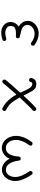

<svg xmlns="http://www.w3.org/2000/svg" viewBox="1184 -1732 633 3040"><g transform="rotate(90 1500.0 -211.5)"><path d="M500 85Q450 85 411 66Q372 47 350 13.5Q328 -20 328 -64Q328 -103 346.5 -135.5Q365 -168 399 -190Q359 -217 334.5 -252.5Q310 -288 310 -334Q310 -382 337.5 -421.5Q365 -461 410.5 -484.5Q456 -508 510 -508Q599 -508 690 -444Q703 -435 703 -420Q703 -410 697 -399Q688 -385 671 -385Q660 -385 653 -392Q583 -444 512 -444Q476 -444 444.5 -429Q413 -414 394 -388.5Q375 -363 375 -333Q375 -288 402 -264.5Q429 -241 472 -230Q515 -219 562 -209Q573 -208 579.5 -198.5Q586 -189 586 -177Q586 -164 577 -155Q568 -146 552 -147Q540 -148 529 -148Q518 -148 508 -148Q452 -148 421.5 -131Q391 -114 391 -61Q391 -22 423.5 -0.5Q456 21 501 21Q539 21 587 6Q590 5 592.5 4.5Q595 4 597 4Q611 4 620 14.5Q629 25 629 36Q629 47 621.5 55Q614 63 606 66Q578 75 549.5 80Q521 85 500 85Z M1691 65Q1645 43 1604.5 8Q1564 -27 1532 -70Q1500 -113 1478 -156Q1437 -109 1399.5 -67Q1362 -25 1335 7Q1308 39 1295 56Q1291 62 1284 65Q1277 68 1270 68Q1258 68 1251 61Q1239 50 1239 35Q1239 23 1245 16Q1251 7 1270.5 -16.5Q1290 -40 1316.5 -70Q1343 -100 1370 -130Q1397 -160 1418 -183.5Q1439 -207 1447 -216Q1426 -265 1405.5 -308.5Q1385 -352 1362 -379.5Q1339 -407 1308 -407Q1282 -407 1277 -379Q1276 -369 1267 -362.5Q1258 -356 1246 -356Q1230 -356 1221.5 -366Q1213 -376 1214 -392Q1224 -432 1247 -451Q1270 -470 1315 -470Q1351 -470 1375 -454Q1399 -438 1417 -410Q1435 -382 1452.5 -345Q1470 -308 1493 -267Q1517 -293 1551.5 -329.5Q1586 -366 1621.5 -402.5Q1657 -439 1685 -463Q1695 -470 1706 -470Q1721 -470 1730 -458Q1737 -450 1737 -438Q1737 -422 1725 -413Q1717 -407 1698.5 -389.5Q1680 -372 1656 -347Q1632 -322 1606.5 -295.5Q1581 -269 1559 -245.5Q1537 -222 1523 -206Q1553 -155 1579.5 -115Q1606 -75 1638.5 -45.5Q1671 -16 1718 7Q1727 10 1732 18Q1737 26 1737 35Q1737 43 1734 49Q1721 69 1707 69Q1703 69 1699.5 67.5Q1696 66 1691 65Z M2324 76Q2267 76 2223.5 44.5Q2180 13 2155.5 -38.5Q2131 -90 2131 -150Q2131 -268 2227 -398Q2235 -411 2252 -411Q2263 -411 2272 -405Q2286 -397 2286 -381Q2286 -372 2279 -360Q2195 -247 2195 -148Q2195 -104 2211 -67.5Q2227 -31 2256.5 -9.5Q2286 12 2324 12Q2370 12 2399 -18Q2428 -48 2442 -95.5Q2456 -143 2458 -194Q2460 -211 2469.5 -218Q2479 -225 2489 -225Q2505 -225 2513 -215.5Q2521 -206 2522 -195Q2528 -141 2545.5 -94Q2563 -47 2593.5 -18Q2624 11 2670 11Q2704 11 2729 -9Q2754 -29 2768 -62Q2782 -95 2782 -134Q2782 -185 2759 -242Q2736 -299 2692 -361Q2686 -369 2686 -378Q2686 -394 2700 -405Q2710 -412 2720 -412Q2735 -412 2744 -398Q2785 -340 2815 -270.5Q2845 -201 2845 -136Q2845 -78 2821 -30Q2797 18 2756.5 46Q2716 74 2665 74Q2609 74 2563 39Q2517 4 2493 -49Q2481 -15 2454.5 13.5Q2428 42 2394 59Q2360 76 2324 76Z"/></g></svg>

Font: Hachi Maru Pop
Style: Regular
Weight: 400
Designer: Nontynet
Foundry: Nontynet
Version: Version 1.300